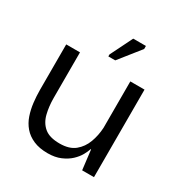

<svg xmlns="http://www.w3.org/2000/svg" viewBox="-141 -662 726 773"><g transform="rotate(30 222.5 -276.0)"><path d="M189 10Q150 10 122.5 -2Q95 -14 77.5 -34.5Q60 -55 51 -81.5Q42 -108 38.5 -137.5Q35 -167 35 -197V-407H99V-196Q99 -156 107.5 -122Q116 -88 140 -68Q164 -48 211 -48Q256 -48 281.5 -69Q307 -90 319 -122.5Q331 -155 333 -191V-407H399V0H344L333 -91H331Q327 -78 317.5 -61Q308 -44 291 -28Q274 -12 248.5 -1Q223 10 189 10ZM238 -450H206V-459L257 -562H316V-548Z"/></g></svg>

Font: Darker Grotesque Light Medium
Style: Regular
Weight: 500
Version: Version 1.000;gftools[0.9.28]